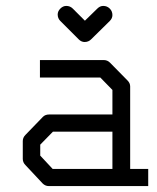

<svg xmlns="http://www.w3.org/2000/svg" viewBox="-20 -679 532 649"><path d="M204 -659Q217 -659 226 -650L267 -609L309 -650Q318 -659 329 -659Q342 -659 351 -650Q360 -641 360 -628Q360 -617 351 -608L288 -546Q279 -537 266 -537Q255 -537 246 -546L184 -608Q175 -617 175 -630Q175 -641 184 -650Q193 -659 204 -659ZM360 -108V-234H159L116 -190V-153L158 -108ZM420 -108H481V-50H145Q133 -50 124 -59L66 -121Q57 -130 57 -142V-202Q57 -214 66 -223L125 -284Q133 -292 146 -292H360V-375L319 -417H115V-476H331Q343 -476 352 -467L411 -407Q420 -398 420 -387Z"/></svg>

Font: IBM 3270 Semi-Condensed
Style: Condensed
Weight: 400
Monospace: yes
Version: Version 2.3.1